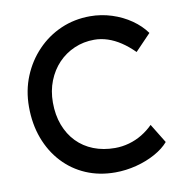

<svg xmlns="http://www.w3.org/2000/svg" viewBox="-80 -783 838 869"><g transform="rotate(-10 339.0 -348.0)"><path d="M47 -350Q47 -425 73.5 -489.5Q100 -554 147 -603Q194 -652 256 -679Q318 -706 390 -706Q441 -706 489.5 -690.5Q538 -675 577.5 -647.5Q617 -620 642 -585L570 -510Q541 -539 511.5 -558.5Q482 -578 451.5 -588Q421 -598 390 -598Q341 -598 298.5 -579.5Q256 -561 224.5 -528Q193 -495 175 -449.5Q157 -404 157 -350Q157 -293 174.5 -246.5Q192 -200 224 -167Q256 -134 300.5 -116.5Q345 -99 399 -99Q432 -99 464 -108Q496 -117 524 -134Q552 -151 575 -174L629 -86Q606 -59 566.5 -37Q527 -15 478.5 -2.5Q430 10 381 10Q308 10 247 -16Q186 -42 141 -90.5Q96 -139 71.5 -205Q47 -271 47 -350Z"/></g></svg>

Font: Our Lexend
Style: Regular
Weight: 400
Designer: Bonnie Shaver-Troup, Thomas Jockin
Foundry: Lexend
Version: Version 1.007